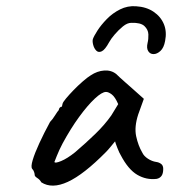

<svg xmlns="http://www.w3.org/2000/svg" viewBox="-20 -614 550 614"><path d="M112 -31Q108 -39 99.5 -44.5Q91 -50 91 -54Q91 -58 89 -64Q87 -70 83 -74Q78 -80 84.5 -102Q91 -124 106 -156.5Q121 -189 140 -224Q148 -232 156 -245Q164 -258 168 -262Q168 -266 171 -269.5Q174 -273 178 -273L180 -282Q181 -287 191 -299Q201 -311 215 -325.5Q229 -340 244.5 -353.5Q260 -367 270 -373Q291 -387 313.5 -388.5Q336 -390 352 -377Q355 -374 363 -366.5Q371 -359 382 -349.5Q393 -340 403 -331L440 -298L422 -248Q409 -208 415.5 -178Q422 -148 435 -126Q440 -115 453 -106.5Q466 -98 480 -96Q488 -95 495 -90Q502 -85 502 -74Q502 -59 496.5 -51.5Q491 -44 481 -42Q448 -38 419 -55Q390 -72 366 -118Q362 -124 355.5 -140.5Q349 -157 348 -162Q344 -157 334.5 -145.5Q325 -134 319 -128Q248 -56 197 -32.5Q146 -9 112 -31ZM154 -96Q156 -91 175.5 -99Q195 -107 220 -127Q254 -156 284.5 -185.5Q315 -215 336 -245L358 -281Q348 -304 337.5 -312Q327 -320 319 -320Q306 -320 283 -298.5Q260 -277 233 -240Q206 -203 180 -155Q169 -134 161.5 -115Q154 -96 154 -96ZM452 -477Q455 -489 454.5 -504Q454 -519 442 -530.5Q430 -542 400 -541Q387 -541 373 -529.5Q359 -518 347 -504Q335 -490 329 -479Q316 -455 305.5 -450Q295 -445 288 -452Q281 -459 278 -470.5Q275 -482 277 -489Q280 -498 291.5 -516Q303 -534 321.5 -553Q340 -572 364 -584Q388 -596 415 -594Q448 -592 471 -576.5Q494 -561 504 -537Q514 -513 508 -483Q504 -461 493 -451Q482 -441 471 -441Q460 -441 454 -450.5Q448 -460 452 -477Z"/></svg>

Font: Caveat Medium
Style: Regular
Weight: 500
Designer: Pablo Impallari
Foundry: Pablo Impallari
Version: Version 2.000